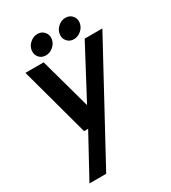

<svg xmlns="http://www.w3.org/2000/svg" viewBox="-235 -845 1096 1232"><g transform="rotate(-30 313.0 -229.0)"><path d="M224 -581Q194 -581 175.5 -602.5Q157 -624 161 -655Q165 -685 190 -706.5Q215 -728 245 -728Q275 -728 294 -706.5Q313 -685 309 -655Q305 -624 280 -602.5Q255 -581 224 -581ZM369 -655Q373 -685 397.5 -706.5Q422 -728 452 -728Q483 -728 501.5 -706.5Q520 -685 516 -655Q512 -624 487 -602.5Q462 -581 432 -581Q402 -581 383 -603Q364 -625 369 -655ZM624 -550 179 270H55L223 -38H193L54 -550H189L293 -173L493 -550Z"/></g></svg>

Font: Oakes Grotesk
Style: Bold Italic
Weight: 600
Italic angle: -8°
Designer: Samuel Oakes
Foundry: Samuel Oakes
Version: Version 1.000;PS 001.000;hotconv 1.0.88;makeotf.lib2.5.64775